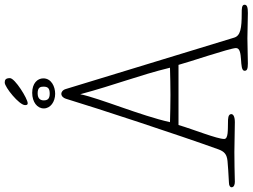

<svg xmlns="http://www.w3.org/2000/svg" viewBox="-196 -864 1067 811"><g transform="rotate(-90 337.5 -458.5)"><path d="M367 -714C363 -728 353 -733 347 -733C337 -733 329 -724 326 -714C285 -579 174 -241 112 -69C103 -45 92 -34 63 -31C53 -30 0 -26 -28 -25C-41 -25 -48 -20 -48 -14C-48 -4 -37 0 -25 0C17 -1 59 -2 101 -2C143 -2 185 0 227 0C253 0 261 -8 261 -15C261 -29 240 -29 227 -29C197 -30 156 -27 156 -45C156 -75 196 -174 215 -238H469C478 -202 540 -20 540 5C540 38 444 16 444 41C444 51 451 55 475 55C510 55 545 53 581 53C616 53 653 55 688 55C711 55 723 52 723 41C723 29 706 29 687 29C624 29 592 24 584 -3ZM345 -653C384 -507 425 -405 457 -274C416 -273 383 -272 342 -272C301 -272 268 -273 227 -274C254 -396 328 -571 345 -653ZM412 -809C412 -834 391 -856 351 -856C312 -856 285 -835 285 -807C285 -779 313 -759 347 -759C377 -759 412 -775 412 -809ZM349 -833C375 -833 377 -820 377 -808C377 -789 369 -782 347 -782C325 -782 319 -792 319 -807C319 -819 324 -833 349 -833ZM413 -950C413 -969 405 -972 394 -972C375 -972 299 -911 299 -886C299 -877 302 -875 307 -875C326 -875 413 -929 413 -950Z"/></g></svg>

Font: Life Savers
Style: Regular
Weight: 400
Designer: Pablo Impallari, Rodrigo Fuenzalida, Brenda Gallo
Foundry: Pablo Impallari, Rodrigo Fuenzalida, Brenda Gallo
Version: Version 3.000